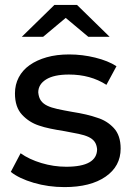

<svg xmlns="http://www.w3.org/2000/svg" viewBox="-20 -757 541 783"><path d="M24 -56 64 -132Q99 -107 149 -92Q199 -77 250 -77Q376 -77 376 -149Q374 -168 365.5 -179.5Q357 -191 341 -198.5Q325 -206 301 -211Q277 -216 244 -222Q212 -227 185.5 -232.5Q159 -238 139 -245Q99 -258 70 -289Q41 -320 41 -376Q41 -412 56.5 -441.5Q72 -471 101 -491.5Q130 -512 170.5 -523.5Q211 -535 262 -535Q316 -535 368.5 -522Q421 -509 455 -487L414 -411Q349 -453 261 -453Q200 -453 168 -433Q136 -413 136 -380Q138 -359 147 -346.5Q156 -334 172.5 -326Q189 -318 214 -312.5Q239 -307 273 -301Q337 -291 376 -277Q416 -265 444 -235Q472 -205 472 -151Q472 -79 410.5 -36.5Q349 6 243 6Q177 6 117.5 -11.5Q58 -29 24 -56ZM340 -607 248 -684 156 -607H69L202 -737H294L427 -607Z"/></svg>

Font: CMG Sans Medium
Style: Regular
Weight: 500
Designer: Julieta Ulanovsky
Foundry: Julieta Ulanovsky
Version: Version 7.200